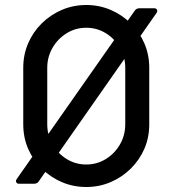

<svg xmlns="http://www.w3.org/2000/svg" viewBox="-20 -735 693 768"><path d="M56 0Q48 0 45 -6Q42 -12 47 -19L518 -691Q525 -702 538 -702H597Q605 -702 608 -696Q611 -690 606 -683L136 -11Q130 0 116 0ZM325 13Q273 13 227.5 -6.5Q182 -26 147 -60.5Q112 -95 92.5 -140Q73 -185 73 -238V-464Q73 -516 92.5 -561.5Q112 -607 147 -641.5Q182 -676 227.5 -695.5Q273 -715 325 -715Q377 -715 422.5 -695.5Q468 -676 503 -641.5Q538 -607 557.5 -561.5Q577 -516 577 -464V-238Q577 -185 557.5 -140Q538 -95 503 -60.5Q468 -26 422.5 -6.5Q377 13 325 13ZM325 -77Q368 -77 403.5 -99Q439 -121 460 -157.5Q481 -194 481 -238V-464Q481 -507 460 -543.5Q439 -580 403.5 -602Q368 -624 325 -624Q282 -624 246.5 -602Q211 -580 190 -543.5Q169 -507 169 -464V-238Q169 -194 190 -157.5Q211 -121 246.5 -99Q282 -77 325 -77Z"/></svg>

Font: Miriam Libre Medium
Style: Regular
Weight: 500
Version: Version 2.000